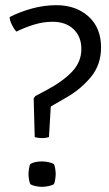

<svg xmlns="http://www.w3.org/2000/svg" viewBox="-20 -714 420 741"><path d="M17 -648Q57 -668.5 103.5 -681.2Q150 -694 198 -694Q273 -694 321.5 -650.5Q370 -607 370 -531Q370 -465 332 -418.2Q294 -371.5 240 -340L176 -303L169 -185Q163 -183 156.5 -182Q150 -181 143 -181Q135.5 -181 127.8 -182Q120 -183 114 -185L110 -334L116 -343L161 -367Q222 -399.5 258 -437.2Q294 -475 294 -525Q294 -572.5 264 -601.2Q234 -630 183 -630Q147 -630 111.2 -619Q75.5 -608 43 -592Q35 -600.5 26.8 -616.5Q18.5 -632.5 17 -648ZM142 -91Q154 -91 167.2 -88.2Q180.5 -85.5 188 -81Q191 -76 193 -63.2Q195 -50.5 195 -42Q195 -34 193 -21.2Q191 -8.5 188 -3Q180.5 1.5 167.2 4.2Q154 7 142 7Q129.5 7 117 4.2Q104.5 1.5 97 -3Q94 -8.5 92 -21.2Q90 -34 90 -42Q90 -50.5 92 -63.2Q94 -76 97 -81Q113.5 -91 142 -91Z"/></svg>

Font: Signika Negative Light Light
Style: Regular
Weight: 300
Version: Version 2.001